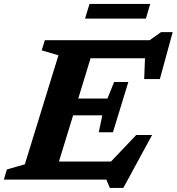

<svg xmlns="http://www.w3.org/2000/svg" viewBox="-44 -911 896 974"><path d="M513.5 42.5 495.5 0H-24.5L-9 -51.5L82 -77.5L252.5 -630.5L167.5 -655.5L183.5 -707H715L773 -748H832L767 -510H687.5L691.5 -615.5H415.5L353 -411H501L535 -495H607L529 -240H457L475 -326H327L255 -91.5H519L647 -226H727.5L581.5 42.5ZM387.5 -816.5 410 -891H718L696 -816.5Z"/></svg>

Font: Newsreader Caption SemiBold
Style: Italic
Weight: 600
Italic angle: -17°
Designer: Hugues Gentile
Foundry: Production Type
Version: Version 1.001